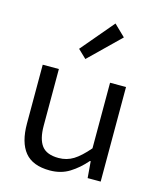

<svg xmlns="http://www.w3.org/2000/svg" viewBox="-117 -859 784 953"><g transform="rotate(15 275.0 -382.5)"><path d="M61 -184Q61 -87 101.5 -37.5Q142 12 230 12Q287 12 330.5 -15Q374 -42 411 -85H415L422 0H489V-486H407V-149Q366 -101 332 -80Q298 -59 256 -59Q195 -59 169.5 -92.5Q144 -126 144 -195V-486H61ZM215 -609 258 -568 415 -721 357 -777Z"/></g></svg>

Font: Codetta
Style: Regular
Weight: 400
Italic angle: -11°
Designer: Ulrich Proeller
Foundry: PROSA GmbH
Version: Version 2.00;September 29, 2018;FontCreator 11.5.0.2427 64-b